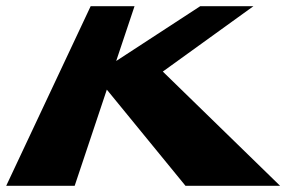

<svg xmlns="http://www.w3.org/2000/svg" viewBox="-34 -597 920 617"><path d="M866 0 489.2 -367 780.3 -577H609.3L339.4 -401L398.3 -577H257.3L-14 0H206L309.3 -309L562 0Z"/></svg>

Font: Hussar Milosc
Style: Obl
Weight: 700
Foundry: Cannot Into Space Fonts
Version: Version 1.02